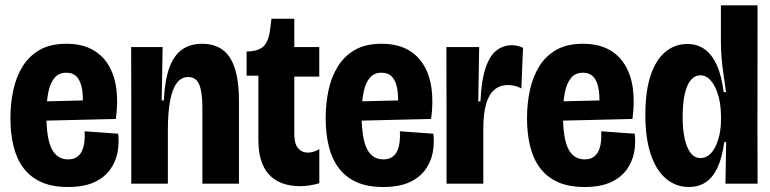

<svg xmlns="http://www.w3.org/2000/svg" viewBox="-20 -708 2969 740"><path d="M242.3 12.7Q179.3 12.7 137.2 -7.1Q95 -26.8 69.2 -62.2Q43.3 -97.5 31.8 -145.9Q20.2 -194.3 20.2 -251.8Q20.2 -309.3 31.3 -360.9Q42.5 -412.5 67.6 -452.7Q92.7 -492.8 133.7 -516.1Q174.7 -539.3 235.2 -539.3Q293.3 -539.3 333.4 -518.2Q373.5 -497.2 397.4 -458.2Q421.3 -419.3 428.3 -366.1Q435.3 -312.8 426.5 -249.5L111.3 -242V-316.3L314.8 -321.3L297.3 -273.8Q301.8 -324.8 297.1 -359Q292.3 -393.2 277.3 -410.5Q262.3 -427.8 235.2 -427.8Q206.7 -427.8 189.8 -407.5Q173 -387.2 165.9 -350.9Q158.8 -314.7 158.8 -266Q158.8 -174.3 179.4 -134Q200 -93.7 242.5 -93.7Q262.8 -93.7 275.9 -102.5Q289 -111.3 295.9 -126.2Q302.8 -141.2 305.2 -160.8Q307.5 -180.5 306.2 -202L435.3 -192.7Q439.8 -156.2 432.8 -119.8Q425.7 -83.5 403.8 -53.4Q382 -23.3 342.3 -5.3Q302.7 12.7 242.3 12.7Z M486 0V-299L485.5 -526.5H606.8L603.2 -321H611.5Q615.2 -399.2 632.6 -446.8Q650 -494.5 681.6 -516.9Q713.2 -539.3 759.3 -539.3Q831.8 -539.3 866.4 -485.4Q901 -431.5 901 -319V0H760V-292.8Q760 -354 747.7 -382.6Q735.3 -411.2 705.3 -411.2Q678.5 -411.2 660.8 -387.1Q643.2 -363 635.1 -317.4Q627 -271.8 627 -206.8V0Z M1138 9.5Q1058.3 9.5 1017.1 -35Q975.8 -79.5 975.8 -169.2V-416.3H930.5V-509.8H941.5Q984.3 -513.2 1001.2 -535.5Q1018 -557.8 1022.3 -603.2L1026.2 -635.8H1114.3V-526.5H1210.5V-412.8H1114.3V-191.2Q1114.3 -154 1128.8 -136.9Q1143.2 -119.8 1166.2 -119.8Q1177.3 -119.8 1189.2 -123.4Q1201 -127 1210.7 -133.5V-1.7Q1190 4.2 1171.9 6.8Q1153.8 9.5 1138 9.5Z M1457.3 12.7Q1394.3 12.7 1352.2 -7.1Q1310 -26.8 1284.2 -62.2Q1258.3 -97.5 1246.8 -145.9Q1235.2 -194.3 1235.2 -251.8Q1235.2 -309.3 1246.3 -360.9Q1257.5 -412.5 1282.6 -452.7Q1307.7 -492.8 1348.7 -516.1Q1389.7 -539.3 1450.2 -539.3Q1508.3 -539.3 1548.4 -518.2Q1588.5 -497.2 1612.4 -458.2Q1636.3 -419.3 1643.3 -366.1Q1650.3 -312.8 1641.5 -249.5L1326.3 -242V-316.3L1529.8 -321.3L1512.3 -273.8Q1516.8 -324.8 1512.1 -359Q1507.3 -393.2 1492.3 -410.5Q1477.3 -427.8 1450.2 -427.8Q1421.7 -427.8 1404.8 -407.5Q1388 -387.2 1380.9 -350.9Q1373.8 -314.7 1373.8 -266Q1373.8 -174.3 1394.4 -134Q1415 -93.7 1457.5 -93.7Q1477.8 -93.7 1490.9 -102.5Q1504 -111.3 1510.9 -126.2Q1517.8 -141.2 1520.2 -160.8Q1522.5 -180.5 1521.2 -202L1650.3 -192.7Q1654.8 -156.2 1647.8 -119.8Q1640.7 -83.5 1618.8 -53.4Q1597 -23.3 1557.3 -5.3Q1517.7 12.7 1457.3 12.7Z M1701 0V-282L1700.5 -526.5H1826.8L1823.3 -317.2H1831.7Q1835.5 -399.2 1851.8 -446.8Q1868 -494.5 1894.2 -514.1Q1920.3 -533.7 1953 -533.7Q1963.3 -533.7 1973.8 -531.4Q1984.3 -529.2 1995.8 -523.7L1989.3 -367.2Q1976.5 -374.3 1963.2 -377.2Q1950 -380.2 1938.2 -380.2Q1906.8 -380.2 1885.5 -362.2Q1864.2 -344.2 1853.5 -307.2Q1842.8 -270.3 1842.8 -213.7V0Z M2233.3 12.7Q2170.3 12.7 2128.2 -7.1Q2086 -26.8 2060.2 -62.2Q2034.3 -97.5 2022.8 -145.9Q2011.2 -194.3 2011.2 -251.8Q2011.2 -309.3 2022.3 -360.9Q2033.5 -412.5 2058.6 -452.7Q2083.7 -492.8 2124.7 -516.1Q2165.7 -539.3 2226.2 -539.3Q2284.3 -539.3 2324.4 -518.2Q2364.5 -497.2 2388.4 -458.2Q2412.3 -419.3 2419.3 -366.1Q2426.3 -312.8 2417.5 -249.5L2102.3 -242V-316.3L2305.8 -321.3L2288.3 -273.8Q2292.8 -324.8 2288.1 -359Q2283.3 -393.2 2268.3 -410.5Q2253.3 -427.8 2226.2 -427.8Q2197.7 -427.8 2180.8 -407.5Q2164 -387.2 2156.9 -350.9Q2149.8 -314.7 2149.8 -266Q2149.8 -174.3 2170.4 -134Q2191 -93.7 2233.5 -93.7Q2253.8 -93.7 2266.9 -102.5Q2280 -111.3 2286.9 -126.2Q2293.8 -141.2 2296.2 -160.8Q2298.5 -180.5 2297.2 -202L2426.3 -192.7Q2430.8 -156.2 2423.8 -119.8Q2416.7 -83.5 2394.8 -53.4Q2373 -23.3 2333.3 -5.3Q2293.7 12.7 2233.3 12.7Z M2635.2 12.7Q2585.5 12.7 2547.7 -18.7Q2509.8 -50 2488.6 -112Q2467.3 -174 2467.3 -265.3Q2467.3 -357.8 2487.9 -418.3Q2508.5 -478.8 2545.2 -508.7Q2581.8 -538.5 2628.5 -538.5Q2667.7 -538.5 2696.1 -518.1Q2724.5 -497.7 2742.9 -456.7Q2761.3 -415.7 2769.2 -352.8H2778.3Q2773.2 -389.8 2768.2 -423.6Q2763.3 -457.3 2760.9 -487.1Q2758.5 -516.8 2758.5 -542.7V-687.5H2899.7L2899.3 -222.7L2899.8 0H2776L2778.8 -160.5H2771.5Q2763 -99 2744.8 -60.8Q2726.7 -22.7 2699.2 -5Q2671.8 12.7 2635.2 12.7ZM2680.3 -98.8Q2697.3 -98.8 2712.1 -110.2Q2726.8 -121.5 2737.1 -142.2Q2747.3 -163 2753.1 -189.7Q2758.8 -216.3 2758.8 -245.8V-260Q2758.8 -286 2755 -310.1Q2751.2 -334.2 2744 -353.7Q2736.8 -373.2 2727.1 -387.6Q2717.3 -402 2705.8 -409.8Q2694.2 -417.7 2680.2 -417.7Q2657.7 -417.7 2642 -398.8Q2626.3 -379.8 2618.7 -343.7Q2611 -307.5 2611 -256.5Q2611 -209.8 2618.8 -174Q2626.5 -138.2 2641.9 -118.5Q2657.3 -98.8 2680.3 -98.8Z"/></svg>

Font: Bricolage Grotesque 96pt ExtraBold SemiCondensed
Style: Regular
Weight: 800
Width: 4
Version: Version 1.001;gftools[0.9.33.dev8+g029e19f]